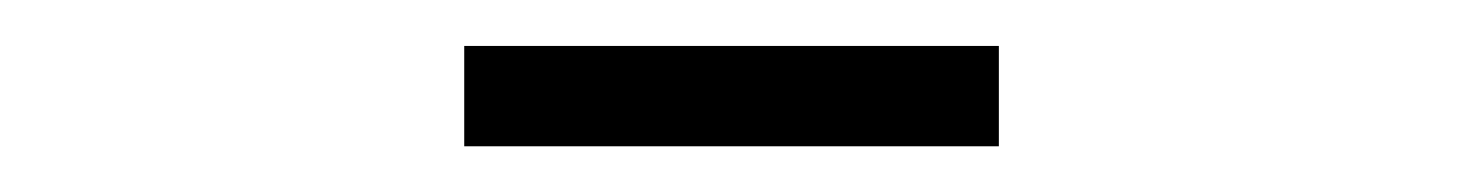

<svg xmlns="http://www.w3.org/2000/svg" viewBox="-20 -668 640 84"><path d="M183.1 -604V-647.9H417V-604Z"/></svg>

Font: Office Code Pro Light
Style: Regular
Weight: 300
Designer: Nathan Rutzky & Paul D. Hunt
Foundry: Adobe Systems Incorporated
Version: Version 1.004;PS 001.004;hotconv 1.0.70;makeotf.lib2.5.58329